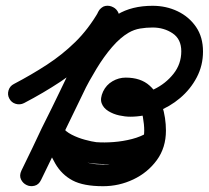

<svg xmlns="http://www.w3.org/2000/svg" viewBox="-20 -605 721 663"><path d="M63 -249Q49 -242 34 -246.5Q19 -251 12 -265Q5 -278 9.5 -293Q14 -308 28 -315Q89 -347 142 -381.5Q195 -416 240 -460Q285 -504 321 -566Q330 -582 344 -584.5Q358 -587 371 -580Q383 -574 389 -560.5Q395 -547 387 -531Q321 -394 254.5 -257Q188 -120 122 16Q114 33 99 36.5Q84 40 72 34Q59 28 52.5 14.5Q46 1 54 -16Q72 -53 89.5 -89Q107 -125 124 -162Q150 -214 176 -266.5Q202 -319 231 -370Q264 -427 300 -476Q336 -525 385.5 -555Q435 -585 507 -585Q554 -585 593.5 -566Q633 -547 657 -512Q681 -477 681 -427Q681 -379 659.5 -338Q638 -297 602 -266.5Q566 -236 521 -219Q476 -202 430 -202Q412 -202 391.5 -206.5Q371 -211 354 -221.5Q337 -232 331 -248.5Q325 -265 336 -289Q347 -312 368.5 -324.5Q390 -337 414 -337Q466 -337 496.5 -309.5Q527 -282 540 -240Q553 -198 553 -154Q553 -95 521.5 -52Q490 -9 440.5 14.5Q391 38 336 38Q268 38 230.5 18Q193 -2 171 -40Q149 -78 130 -133Q124 -148 130.5 -160.5Q137 -173 148 -179Q160 -184 173.5 -182Q187 -180 196 -166Q206 -151 227.5 -140Q249 -129 273 -122.5Q297 -116 313 -114Q313 -114 313 -114Q314 -114 314 -114Q340 -112 372.5 -114.5Q405 -117 436 -125Q467 -133 491 -148Q504 -156 519 -152.5Q534 -149 542 -136Q550 -123 547 -107.5Q544 -92 530 -84Q500 -65 461.5 -54Q423 -43 382.5 -40Q342 -37 307 -40Q307 -40 307 -40Q307 -40 307 -40Q279 -42 245 -52.5Q211 -63 180.5 -81Q150 -99 134 -125Q125 -138 132 -151Q139 -164 152 -171Q166 -177 180.5 -175.5Q195 -174 200 -158Q214 -120 226 -93Q238 -66 262.5 -51.5Q287 -37 336 -37Q370 -37 402.5 -50.5Q435 -64 456.5 -90Q478 -116 478 -154Q478 -175 473.5 -200.5Q469 -226 455.5 -244Q442 -262 414 -262Q406 -262 404 -258Q402 -253 403.5 -263Q405 -273 402 -277Q398 -285 409 -281Q420 -277 430 -277Q471 -277 511.5 -296.5Q552 -316 579 -350Q606 -384 606 -428Q606 -470 576 -490Q546 -510 507 -510Q485 -510 464 -506.5Q443 -503 424 -492Q395 -475 367 -442.5Q339 -410 313.5 -368Q288 -326 265.5 -282Q243 -238 224.5 -198Q206 -158 192 -129Q174 -93 156.5 -56.5Q139 -20 122 16Q114 33 99 36.5Q84 40 72 34Q59 28 52.5 14.5Q46 1 54 -16Q121 -153 187 -290Q253 -427 319 -564Q327 -580 342 -582.5Q357 -585 369 -578Q382 -571 388.5 -557.5Q395 -544 386 -528Q346 -461 297 -411.5Q248 -362 189 -323Q130 -284 63 -249Q63 -249 63 -249Q63 -249 63 -249Z"/></svg>

Font: FRB American Cursive Guidelines Extrabold
Style: Bold Italic
Weight: 800
Italic angle: -25°
Version: Version 2.0;Modular Font Editor K font №1